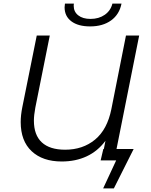

<svg xmlns="http://www.w3.org/2000/svg" viewBox="-20 -899 848 1076"><path d="M342 -858Q342 -865 344 -879H394Q393 -875 393 -867Q393 -833 418.5 -813Q444 -793 487 -793Q534 -793 567 -816Q600 -839 610 -879H661Q649 -818 602.5 -784.5Q556 -751 485 -751Q418 -751 380 -779.5Q342 -808 342 -858ZM633 -64H729L618 157H558L631 0H544L559 -64H562L571 -110Q528 -52 466 -23Q404 6 326 6Q219 6 157.5 -51.5Q96 -109 96 -215Q96 -253 105 -298L186 -700H259L178 -296Q170 -253 170 -223Q170 -142 214.5 -101Q259 -60 345 -60Q444 -60 512.5 -116.5Q581 -173 604 -287L686 -700H760Z"/></svg>

Font: Montserrat Alternates
Style: Italic
Weight: 400
Italic angle: -11.3°
Designer: Julieta Ulanovsky
Foundry: Julieta Ulanovsky
Version: Version 7.200